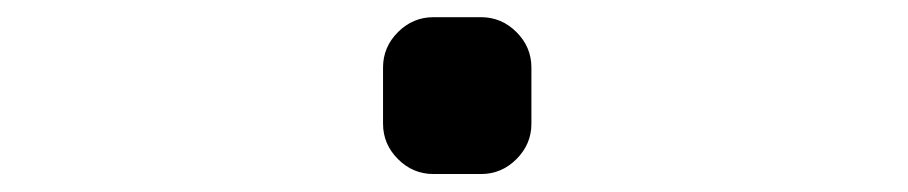

<svg xmlns="http://www.w3.org/2000/svg" viewBox="-20 -423 1040 220"><path d="M476.6 -223.6Q453.1 -223.6 436 -240.7Q418.9 -257.8 418.9 -281.2V-345.7Q418.9 -369.1 436 -386.2Q453.1 -403.3 476.6 -403.3H531.2Q554.7 -403.3 571.8 -386.2Q588.9 -369.1 588.9 -345.7V-281.2Q588.9 -257.8 571.8 -240.7Q554.7 -223.6 531.2 -223.6Z"/></svg>

Font: Gen Jyuu Gothic Monospace Bold
Style: Bold
Weight: 700
Designer: [Source Han Sans]
Ryoko NISHIZUKA  (kana & ideographs); Paul D. Hunt (Latin, Greek & Cyrillic); Wenlong ZHANG  (bopomofo
Version: Version 1.002.20150607